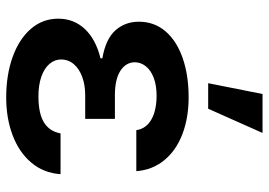

<svg xmlns="http://www.w3.org/2000/svg" viewBox="-139 -682 830 592"><g transform="rotate(90 276.0 -386.0)"><path d="M346.6 -325.3V-233.7H273.4Q242.5 -233.7 217.5 -224.6Q192.5 -215.6 177.9 -198.7Q163.4 -181.8 163.4 -159.1Q163.4 -139.6 177 -123.6Q190.7 -107.6 216.4 -98.5Q242.2 -89.5 277 -89.5Q329.5 -89.5 357.2 -106.4Q384.9 -123.2 391.3 -157.7H517Q513.5 -105.5 481.5 -67.6Q449.6 -29.8 397 -9.9Q344.5 9.9 280.5 9.9Q211.6 9.9 156.2 -9.8Q100.9 -29.5 69.2 -65.9Q37.6 -102.3 37.6 -150.6Q37.6 -198.5 69.2 -232.4Q100.9 -266.3 159.8 -280.9V-286.6Q100.1 -296.9 73.5 -326.9Q46.9 -356.9 46.9 -399.1Q46.9 -446.4 76.3 -481Q105.8 -515.6 158.7 -534.1Q211.6 -552.6 279.8 -552.6Q343.4 -552.6 393.6 -533.4Q443.9 -514.2 473.9 -477.6Q503.9 -441.1 507.8 -391.3H381.4Q376.8 -421.5 348.5 -437.7Q320.3 -453.8 274.9 -453.8Q243.3 -453.8 220 -445Q196.7 -436.1 184.5 -420.8Q172.2 -405.5 171.9 -386.4Q172.6 -358.3 198.9 -341.8Q225.1 -325.3 273.4 -325.3ZM315.3 -612.9H236.5L269.9 -780.5H389.9Z"/></g></svg>

Font: Riot Sans
Style: Bold
Weight: 600
Designer: Rasmus Andersson
Foundry: rsms
Version: Version 4.001